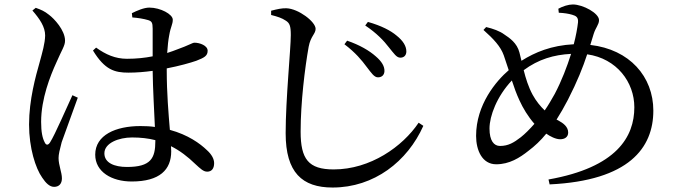

<svg xmlns="http://www.w3.org/2000/svg" viewBox="-20 -794 3040 859"><path d="M125 -747C158 -709 182 -674 182 -635C181 -599 170 -562 157 -514C140 -454 110 -348 110 -237C110 -132 139 -41 169 1C185 25 202 42 222 42C245 42 257 27 257 4C257 -23 242 -55 242 -87C242 -103 247 -124 256 -158C269 -194 309 -304 328 -357L304 -368C280 -317 226 -191 204 -157C195 -143 186 -144 180 -157C170 -176 164 -203 164 -249C164 -352 205 -455 232 -514C256 -570 271 -589 271 -612C271 -659 222 -711 199 -728C179 -744 165 -750 140 -759ZM675 -167V-163C675 -86 655 -47 548 -47C492 -47 447 -65 447 -108C447 -154 511 -179 571 -179C609 -179 644 -175 675 -167ZM572 -716C598 -714 623 -710 643 -704C658 -699 663 -694 663 -666V-542C628 -535 590 -531 548 -531C496 -531 453 -550 410 -581L396 -568C449 -481 493 -469 555 -469C590 -469 627 -472 663 -477C664 -396 670 -296 673 -226C653 -229 631 -230 608 -230C498 -230 406 -190 406 -102C406 -25 480 18 569 18C695 18 746 -35 746 -117L745 -140C785 -120 820 -93 854 -60C877 -39 890 -26 907 -26C927 -26 938 -40 938 -64C938 -83 927 -103 906 -122C875 -152 821 -191 740 -213C734 -285 726 -378 726 -478V-488C783 -499 832 -513 858 -522C894 -536 909 -544 909 -567C909 -590 874 -603 850 -603C841 -603 824 -591 773 -573C761 -568 746 -563 728 -557C730 -588 733 -616 737 -636C744 -677 753 -684 753 -706C753 -730 698 -760 648 -760C624 -760 592 -746 570 -735Z M1621 -494C1642 -467 1654 -448 1671 -448C1688 -448 1699 -458 1700 -475C1701 -497 1688 -519 1661 -542C1633 -567 1589 -593 1533 -612L1521 -596C1571 -558 1598 -525 1621 -494ZM1720 -582C1743 -554 1754 -536 1771 -536C1788 -536 1798 -547 1798 -564C1798 -588 1783 -612 1754 -635C1728 -657 1686 -679 1626 -696L1614 -680C1665 -646 1698 -611 1720 -582ZM1193 -727C1221 -720 1242 -713 1258 -702C1276 -691 1281 -678 1281 -637C1281 -575 1258 -350 1258 -198C1258 -22 1332 45 1468 45C1654 45 1803 -72 1874 -231L1853 -245C1781 -138 1637 -36 1473 -36C1360 -36 1325 -82 1325 -205C1325 -335 1344 -490 1361 -585C1370 -633 1392 -642 1392 -665C1392 -697 1315 -755 1262 -757C1242 -758 1220 -753 1193 -746Z M2535 -553C2517 -496 2493 -433 2462 -374C2448 -349 2433 -323 2417 -300C2398 -318 2379 -341 2363 -370C2344 -405 2332 -444 2323 -480C2389 -529 2458 -549 2535 -553ZM2480 -737C2503 -736 2523 -733 2540 -728C2557 -723 2568 -717 2566 -694C2563 -668 2557 -634 2547 -596C2447 -591 2373 -560 2313 -522L2304 -559C2293 -602 2260 -624 2236 -640C2216 -655 2185 -666 2155 -673L2143 -660C2188 -620 2220 -586 2234 -546L2256 -480C2200 -432 2110 -326 2110 -186C2110 -122 2137 -59 2200 -59C2259 -59 2305 -88 2344 -119C2372 -140 2399 -165 2424 -196C2441 -184 2466 -171 2486 -171C2507 -171 2522 -181 2522 -201C2522 -227 2500 -243 2478 -255L2470 -259C2487 -286 2504 -315 2521 -348C2563 -430 2588 -493 2607 -551C2740 -532 2818 -426 2818 -314C2818 -182 2739 -45 2434 9L2439 31C2795 14 2903 -133 2903 -299C2903 -451 2797 -573 2621 -593L2636 -642C2645 -671 2660 -684 2660 -704C2660 -735 2588 -774 2543 -774C2523 -774 2498 -766 2478 -755ZM2270 -434C2280 -403 2291 -373 2304 -345C2320 -310 2342 -273 2371 -240C2350 -216 2329 -195 2310 -180C2279 -156 2254 -141 2217 -141C2190 -141 2170 -164 2170 -219C2170 -275 2203 -363 2270 -434Z"/></svg>

Font: Noto Serif KR Medium
Style: Regular
Weight: 500
Designer: Ryoko NISHIZUKA 西塚涼子 (kana & ideographs); Frank Grießhammer (Latin, Greek & Cyrillic); Wenlong ZHANG 张文龙 (bopomofo); San
Foundry: Adobe
Version: Version 2.001;hotconv 1.1.0;makeotfexe 2.6.0